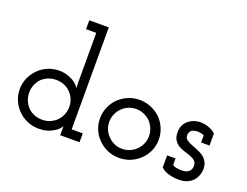

<svg xmlns="http://www.w3.org/2000/svg" viewBox="-115 -982 1568 1221"><g transform="rotate(20 669.0 -371.0)"><path d="M508 0V-60H433V-750H301V-690H370V-378Q370 -362 370 -347.5Q370 -333 372 -315Q367 -325 357 -335.5Q347 -346 328 -358Q309 -369 285 -376.5Q261 -384 234 -384Q192 -384 155.5 -368.5Q119 -353 93 -326Q66 -299 50.5 -263.5Q35 -228 35 -188Q35 -148 50.5 -112Q66 -76 93 -50Q119 -23 155.5 -7.5Q192 8 234 8Q264 8 288.5 1Q313 -6 332 -18Q350 -28 361.5 -40Q373 -52 377 -62Q377 -53 377 -46Q377 -39 377 -30V0ZM234 -322Q261 -322 285 -313Q309 -304 326 -288Q346 -270 358 -244.5Q370 -219 370 -188Q370 -159 358.5 -133Q347 -107 328 -89Q309 -72 285.5 -62.5Q262 -53 234 -53Q206 -53 182 -62.5Q158 -72 140 -89Q121 -107 110 -133Q99 -159 99 -188Q99 -216 109 -240.5Q119 -265 136 -283Q154 -301 179 -311.5Q204 -322 234 -322Z M918 -50Q945 -76 960.5 -111.5Q976 -147 976 -188Q976 -228 960.5 -264Q945 -300 919 -327Q891 -353 854.5 -368.5Q818 -384 777 -384Q735 -384 699 -368.5Q663 -353 636 -327Q609 -300 593.5 -264Q578 -228 578 -188Q578 -147 593.5 -111.5Q609 -76 636 -50Q663 -23 699 -7.5Q735 8 777 8Q818 8 854.5 -7.5Q891 -23 918 -50ZM681 -93Q662 -111 651.5 -135Q641 -159 641 -188Q641 -215 651.5 -239.5Q662 -264 681 -283Q699 -301 723 -311.5Q747 -322 775 -322Q803 -322 827.5 -311.5Q852 -301 871 -283Q889 -264 899.5 -239.5Q910 -215 910 -187Q910 -159 899.5 -135Q889 -111 871 -93Q852 -74 827.5 -63.5Q803 -53 775 -53Q747 -53 723 -63.5Q699 -74 681 -93Z M1281 -34Q1295 -52 1301 -72Q1307 -92 1307 -107Q1307 -139 1295 -159Q1283 -179 1264 -192Q1246 -204 1224 -212.5Q1202 -221 1183 -229Q1164 -236 1150.5 -246Q1137 -256 1136 -273Q1135 -285 1139 -294Q1143 -303 1150 -310Q1158 -315 1168.5 -318Q1179 -321 1190 -321Q1203 -321 1214 -318.5Q1225 -316 1235 -311V-263H1292V-344Q1282 -355 1268.5 -362Q1255 -369 1241 -374Q1226 -379 1212.5 -381Q1199 -383 1188 -383Q1170 -383 1149 -376.5Q1128 -370 1111 -357Q1094 -344 1083 -323.5Q1072 -303 1072 -274Q1072 -240 1085 -220.5Q1098 -201 1117 -190Q1137 -179 1159.5 -172.5Q1182 -166 1201 -158Q1220 -151 1231.5 -139.5Q1243 -128 1243 -106Q1243 -92 1238 -82.5Q1233 -73 1226 -67Q1216 -60 1205 -57Q1194 -54 1183 -54Q1163 -54 1147.5 -56Q1132 -58 1117 -67V-112H1060V-31Q1082 -9 1114.5 -0.5Q1147 8 1181 8Q1218 8 1242.5 -4Q1267 -16 1281 -34Z"/></g></svg>

Font: Josefin Slab Thin SemiBold
Style: Regular
Weight: 600
Version: Version 2.000